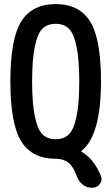

<svg xmlns="http://www.w3.org/2000/svg" viewBox="-20 -760 540 931"><path d="M313 -622.1Q289.1 -644.5 250 -644.5Q210.9 -644.5 187 -622.1Q163.1 -599.6 149.4 -536.6Q135.7 -473.6 135.7 -364.7Q135.7 -255.9 149.4 -192.9Q163.1 -129.9 187 -107.4Q210.9 -85 250 -85Q289.1 -85 313 -107.4Q336.9 -129.9 350.6 -192.9Q364.3 -255.9 364.3 -364.7Q364.3 -473.6 350.6 -536.6Q336.9 -599.6 313 -622.1ZM250 9.8Q135.7 9.8 83 -74.7Q30.3 -159.2 30.3 -365.2Q30.3 -571.3 83 -655.8Q135.7 -740.2 250 -740.2Q364.3 -740.2 417 -655.8Q469.7 -571.3 469.7 -365.2Q469.7 -102.5 375 -28.3Q374 -27.3 374 -26.4Q374 -24.4 375 -24.4Q436.5 10.7 469.7 94.7Q477.5 114.3 463.9 132.3Q450.2 150.4 427.7 150.4H424.8Q400.4 150.4 380.9 134.8Q361.3 119.1 352.5 94.7Q335.9 47.9 312 28.8Q288.1 9.8 250 9.8Z"/></svg>

Font: Rounded Mgen+ 1m medium
Style: Regular
Weight: 500
Designer: [Source Han Sans]
Ryoko NISHIZUKA  (kana & ideographs); Paul D. Hunt (Latin, Greek & Cyrillic); Wenlong ZHANG  (bopomofo
Version: Version 1.059.20150602